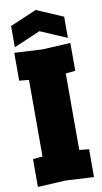

<svg xmlns="http://www.w3.org/2000/svg" viewBox="-99 -949 529 998"><g transform="rotate(-10 165.0 -450.0)"><path d="M17 4V-143L68 -148V-552L17 -557V-704L165 -696L313 -704V-557L262 -552V-148L313 -143V4L165 -4ZM25 -732V-844L165 -904L305 -844V-732L165 -792Z"/></g></svg>

Font: Tektur Condensed ExtraBold
Style: Regular
Weight: 800
Width: 3
Designer: Adam Jagosz
Foundry: Adam Jagosz
Version: Version 1.005;gftools[0.9.30]